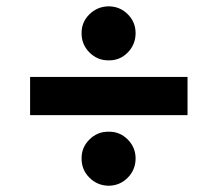

<svg xmlns="http://www.w3.org/2000/svg" viewBox="-20 -594 687 606"><path d="M571.9 -351.2V-230.7H75V-351.2ZM323.2 -7.8Q287.5 -8.1 262.4 -33.1Q237.2 -58.1 237.5 -94.1Q237.2 -128.8 262.4 -153.8Q287.5 -178.8 323.2 -178.3Q358.2 -178.8 383.1 -153.8Q407.9 -128.8 408 -94.1Q407.9 -58.1 383.1 -33.1Q358.2 -8.1 323.2 -7.8ZM323.2 -403.5Q287.8 -403 262.5 -428.3Q237.2 -453.6 237.5 -489.3Q237.2 -524.5 262.5 -549.1Q287.8 -573.7 323.2 -574Q358.5 -573.7 383.2 -549.1Q407.9 -524.5 408 -489.3Q407.9 -453.6 383.2 -428.3Q358.5 -403 323.2 -403.5Z"/></svg>

Font: Inter Tight
Style: Regular
Weight: 400
Designer: Rasmus Andersson
Foundry: rsms
Version: Version 3.002